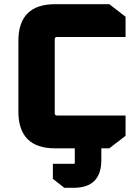

<svg xmlns="http://www.w3.org/2000/svg" viewBox="-20 -710 671 919"><path d="M68 -176V-514Q68 -690 244 -690H503L581 -630V-533H253Q242 -533 242 -522V-168Q242 -157 253 -157H581V-60L503 0H244Q68 0 68 -176ZM233 74H334Q338 74 338 70V-72H465V56Q465 189 332 189H288L233 146Z"/></svg>

Font: Oxanium ExtraBold
Style: Regular
Weight: 800
Designer: Severin Meyer
Version: Version 2.000